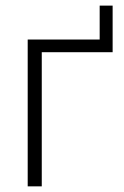

<svg xmlns="http://www.w3.org/2000/svg" viewBox="-20 -660 440 680"><path d="M78.1 0V-520H333V-640.1H378.9V-475.1H127.9V0Z"/></svg>

Font: Rawline Light
Style: Regular
Weight: 300
Designer: Matt McInerney, Pablo Impallari, Rodrigo Fuenzalida
Foundry: Matt McInerney, Pablo Impallari, Rodrigo Fuenzalida
Version: Version 4.020;PS 004.020;hotconv 1.0.88;makeotf.lib2.5.64775